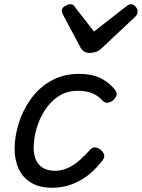

<svg xmlns="http://www.w3.org/2000/svg" viewBox="-20 -868 670 907"><path d="M228 19Q166 19 126 -5.5Q86 -30 67.5 -72Q49 -114 49 -164Q49 -222 68 -284Q87 -346 125 -399.5Q163 -453 220.5 -486Q278 -519 355 -519Q411 -519 450.5 -501Q490 -483 520 -448Q535 -430 530.5 -417.5Q526 -405 514 -394Q501 -384 488 -382.5Q475 -381 461 -396Q442 -417 414.5 -428Q387 -439 346 -439Q295 -439 256 -413Q217 -387 191 -346Q165 -305 152 -258.5Q139 -212 139 -170Q139 -138 149.5 -113.5Q160 -89 182 -75.5Q204 -62 238 -61Q272 -61 301.5 -75Q331 -89 357 -112Q383 -135 406 -161Q419 -175 434.5 -171Q450 -167 460 -156Q471 -145 472.5 -133Q474 -121 461 -106Q423 -58 383.5 -31Q344 -4 305 7.5Q266 19 228 19ZM599 -848Q611 -848 620.5 -837Q630 -826 630 -814Q630 -804 626.5 -798.5Q623 -793 619 -789L460 -640Q446 -627 432.5 -622.5Q419 -618 402 -618Q389 -618 378 -624.5Q367 -631 360 -644L279 -796Q275 -804 273.5 -809.5Q272 -815 272 -819Q272 -831 287 -839.5Q302 -848 311 -848Q322 -848 327.5 -843Q333 -838 337 -831L424 -719L570 -833Q577 -838 583.5 -843Q590 -848 599 -848Z"/></svg>

Font: Playwrite NZ
Style: Regular
Weight: 400
Designer: Veronika Burian, José Scaglione
Foundry: TypeTogether
Version: Version 1.002